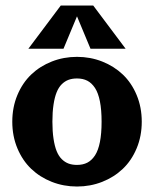

<svg xmlns="http://www.w3.org/2000/svg" viewBox="-20 -663 557 694"><path d="M434.1 -486.8H307.1L258.3 -604L209.5 -486.8H82.5L199.7 -643.1H316.9ZM167.4 -440.7Q210.2 -457.5 258.3 -457.5Q306.4 -457.5 349.2 -440.7Q392.1 -423.8 423.8 -393.7Q455.6 -363.5 474 -319.3Q492.4 -275.1 492.4 -223.1Q492.4 -171.1 474 -127Q455.6 -82.8 423.8 -52.6Q392.1 -22.5 349.2 -5.6Q306.4 11.2 258.3 11.2Q210.2 11.2 167.4 -5.6Q124.5 -22.5 92.9 -52.6Q61.3 -82.8 42.8 -127Q24.4 -171.1 24.4 -223.1Q24.4 -275.1 42.8 -319.3Q61.3 -363.5 92.9 -393.7Q124.5 -423.8 167.4 -440.7ZM258.3 -379.4Q241.2 -379.4 227.8 -374.5Q214.4 -369.6 203.1 -358.4Q191.9 -347.2 184.7 -329.3Q177.5 -311.5 173.5 -284.9Q169.4 -258.3 169.4 -223.1Q169.4 -188 173.5 -161.4Q177.5 -134.8 184.7 -116.9Q191.9 -99.1 203.1 -87.9Q214.4 -76.7 227.8 -71.8Q241.2 -66.9 258.3 -66.9Q279.8 -66.9 295.7 -75.1Q311.5 -83.3 323.4 -101.3Q335.2 -119.4 341.2 -149.9Q347.2 -180.4 347.2 -223.1Q347.2 -265.9 341.2 -296.4Q335.2 -326.9 323.4 -345Q311.5 -363 295.7 -371.2Q279.8 -379.4 258.3 -379.4Z"/></svg>

Font: Orelega One
Style: Regular
Weight: 400
Version: Version 1.1 ; ttfautohint (v1.8.3)